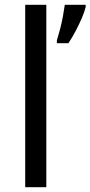

<svg xmlns="http://www.w3.org/2000/svg" viewBox="-20 -780 377 800"><path d="M173 0H85V-760H173ZM337 -760V-751Q333 -733 321.5 -706Q310 -679 295 -650.5Q280 -622 265 -600H217V-612Q223 -631 230 -657.5Q237 -684 242 -711Q247 -738 250 -760Z"/></svg>

Font: Apis
Style: Regular
Weight: 400
Designer: Monotype Design Team
Foundry: Monotype Imaging Inc.
Version: Version 2.000; build 0001